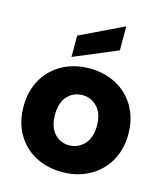

<svg xmlns="http://www.w3.org/2000/svg" viewBox="-123 -927 882 1027"><g transform="rotate(15 318.5 -413.0)"><path d="M316 8Q234 8 168.5 -27Q103 -62 65.5 -127Q28 -192 28 -279Q28 -365 66 -430.5Q104 -496 170 -531Q236 -566 318 -566Q400 -566 466 -531Q532 -496 570 -430.5Q608 -365 608 -279Q608 -193 569.5 -127.5Q531 -62 464.5 -27Q398 8 316 8ZM316 -140Q365 -140 399.5 -176Q434 -212 434 -279Q434 -346 400.5 -382Q367 -418 318 -418Q268 -418 235 -382.5Q202 -347 202 -279Q202 -212 234.5 -176Q267 -140 316 -140ZM448 -701 207 -600V-718L448 -834Z"/></g></svg>

Font: MSTAGE
Style: Bold
Weight: 700
Designer: Ninad Kale (Devanagari), Jonny Pinhorn (Latin)
Foundry: Indian Type Foundry
Version: 4.004